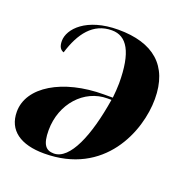

<svg xmlns="http://www.w3.org/2000/svg" viewBox="-106 -645 735 753"><g transform="rotate(20 261.5 -268.0)"><path d="M264 -546C131 -546 70 -479 70 -429C70 -404 79 -393 92 -389C118 -475 163 -535 241 -535C303 -535 338 -480 338 -349C338 -336 336 -303 334 -288H297C126 -288 -1 -212 -1 -108C-1 -30 57 10 155 10C407 10 491 -205 491 -339C491 -479 409 -546 264 -546ZM315 -278H332C307 -121 258 -3 191 -3C158 -3 141 -22 141 -82C141 -193 219 -278 315 -278Z"/></g></svg>

Font: Noto Serif Display
Style: Bold Italic
Weight: 700
Italic angle: -12°
Designer: Monotype Design Team
Foundry: Monotype Imaging Inc.
Version: Version 2.009